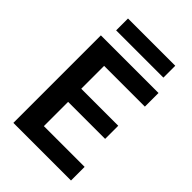

<svg xmlns="http://www.w3.org/2000/svg" viewBox="-253 -981 1086 1086"><g transform="rotate(45 290.0 -438.0)"><path d="M67 0V-700H528V-591H202V-408H498V-303H202V-109H528V0ZM108 -781V-876H486V-781Z"/></g></svg>

Font: DM Sans 24pt
Style: Bold
Weight: 700
Designer: Colophon Foundry, Jonny Pinhorn
Foundry: Colophon Foundry
Version: Version 4.004;gftools[0.9.30]